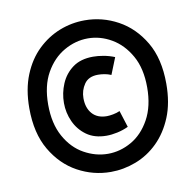

<svg xmlns="http://www.w3.org/2000/svg" viewBox="-66 -600 692 680"><g transform="rotate(-10 280.0 -259.5)"><path d="M280 13Q217 13 161 -17.5Q105 -48 69.5 -108.5Q34 -169 34 -259Q34 -327 55 -378.5Q76 -430 111.5 -464Q147 -498 190.5 -515Q234 -532 281 -532Q344 -532 400 -501.5Q456 -471 491.5 -411Q527 -351 527 -261Q527 -192 506 -141Q485 -90 450 -55.5Q415 -21 370.5 -4Q326 13 280 13ZM287 -116Q244 -116 215.5 -136.5Q187 -157 172.5 -189Q158 -221 158 -256Q158 -292 172 -325Q186 -358 214.5 -379Q243 -400 288 -400Q305 -400 325 -396.5Q345 -393 365 -385L341 -325Q329 -330 317 -332Q305 -334 294 -334Q260 -334 244.5 -311.5Q229 -289 229 -261Q229 -226 247.5 -205Q266 -184 300 -184Q309 -184 322.5 -186.5Q336 -189 347 -194L366 -134Q347 -125 326 -120.5Q305 -116 287 -116ZM281 -52Q325 -52 365.5 -75Q406 -98 432 -145Q458 -192 458 -260Q458 -328 432 -374Q406 -420 365.5 -443.5Q325 -467 281 -467Q236 -467 195 -443.5Q154 -420 128 -374Q102 -328 102 -260Q102 -192 128 -145Q154 -98 195.5 -75Q237 -52 281 -52Z"/></g></svg>

Font: Ubuntu Sans Mono Medium
Style: Italic
Weight: 500
Italic angle: -13.5°
Monospace: yes
Designer: Dalton Maag Ltd
Foundry: Dalton Maag Ltd
Version: Version 1.006